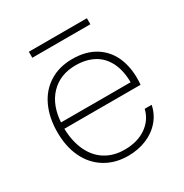

<svg xmlns="http://www.w3.org/2000/svg" viewBox="-156 -782 877 914"><g transform="rotate(-30 282.5 -325.0)"><path d="M53 -258Q53 -337 81 -397.5Q109 -458 162.5 -491.5Q216 -525 288 -525Q365 -525 417.5 -490.5Q470 -456 493 -395Q516 -334 509 -256H90Q92 -184 117 -132Q142 -80 186.5 -53Q231 -26 290 -26Q360 -26 407.5 -58.5Q455 -91 469 -147H507Q498 -101 467.5 -65.5Q437 -30 391 -11Q345 8 290 8Q219 8 165 -25Q111 -58 82 -118Q53 -178 53 -258ZM86 -290H479L474 -281Q475 -350 452 -397.5Q429 -445 386.5 -468Q344 -491 287 -491Q201 -491 148.5 -436Q96 -381 91 -284ZM127 -658H446V-625H127Z"/></g></svg>

Font: Mona Sans VF XLt
Style: Regular
Weight: 200
Designer: Deni Anggara
Foundry: GitHub
Version: Version 2.000;Glyphs 3.2.3 (3260)